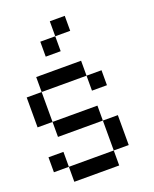

<svg xmlns="http://www.w3.org/2000/svg" viewBox="-153 -1003 806 1005"><g transform="rotate(-20 250.0 -500.5)"><path d="M0 -166.7V-250H83.3V-166.7ZM0 -416.7V-583.3H83.3V-416.7ZM166.7 -750V-833.3H250V-750ZM333.3 -166.7V-83.3H83.3V-166.7ZM333.3 -416.7V-333.3H83.3V-416.7ZM333.3 -333.3H416.7V-166.7H333.3ZM333.3 -583.3H416.7V-500H333.3ZM333.3 -833.3H250V-916.7H333.3ZM333.3 -666.7V-583.3H83.3V-666.7Z"/></g></svg>

Font: GalmuriMono11 Regular
Style: Regular
Weight: 400
Designer: Lee Minseo (quiple)
Version: Version 2.399;hotconv 1.1.1;makeotfexe 2.6.0 DEVELOPMENT